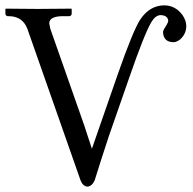

<svg xmlns="http://www.w3.org/2000/svg" viewBox="-20 -678 713 710"><path d="M586.9 -658.2Q628.9 -658.2 655.3 -621.6Q668.5 -602.1 668.9 -582Q668.9 -552.7 646 -532.2Q633.8 -522.5 622.1 -522Q588.9 -522 583.5 -551.8Q583 -556.2 583 -560.1Q583 -566.4 596.7 -586.9Q602.1 -595.7 602.1 -602.1Q599.6 -621.1 574.2 -622.1Q555.2 -622.1 539.6 -596.2Q513.7 -552.2 458 -391.1Q458 -391.1 382.3 -173.8Q354.5 -89.8 330.1 -11.2Q320.3 10.7 303.2 12.2Q286.1 10.3 277.8 -11.2L81.1 -571.8Q63.5 -617.2 14.2 -618.2H7.8Q1 -620.1 0 -626V-645L2 -646Q2.9 -646 119.1 -645L243.2 -646L245.1 -645V-626Q243.2 -619.1 236.8 -618.2H210Q162.6 -617.2 162.1 -591.8Q162.6 -586.4 166 -571.8L291 -215.8L319.8 -127.9L415 -401.9Q471.7 -564.5 499 -606.4Q533.7 -657.7 586.9 -658.2Z"/></svg>

Font: Linux Biolinum Capitals O
Style: Small Caps
Weight: 400
Designer: Philipp H. Poll
Foundry: Philipp H. Poll
Version: Version 1.0.4